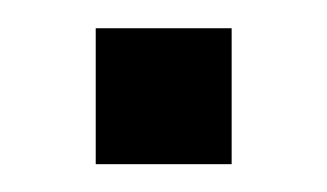

<svg xmlns="http://www.w3.org/2000/svg" viewBox="-20 -118 235 138"><path d="M48.8 0V-97.7H146.5V0Z"/></svg>

Font: BabelStone Runic Berhtwald
Style: Regular
Weight: 400
Designer: Andrew West
Foundry: BabelStone
Version: Version 7.004;November 9, 2023